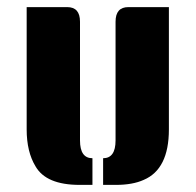

<svg xmlns="http://www.w3.org/2000/svg" viewBox="-20 -520 550 540"><path d="M455 -500V-156Q455 -44 384 -14Q353 0 306 0H270V-75Q305 -75 305 -125V-459Q305 -500 341 -500ZM55 -500H169Q205 -500 205 -459V-125Q205 -75 240 -75V0H204Q110 0 80 -52Q55 -93 55 -156Z"/></svg>

Font: Keania One
Style: Regular
Weight: 400
Designer: Julia Petretta
Foundry: Julia Petretta
Version: Version 1.003